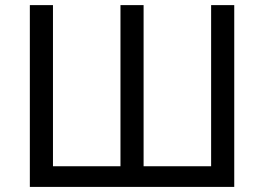

<svg xmlns="http://www.w3.org/2000/svg" viewBox="-20 -734 1037 754"><path d="M899.9 0H97.2V-713.9H188V-81.1H453.1V-713.9H543.9V-81.1H809.1V-713.9H899.9Z"/></svg>

Font: Genotype
Style: Regular
Weight: 400
Foundry: Ascender Corporation
Version: Version 1.00